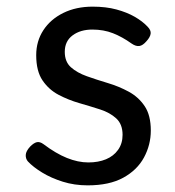

<svg xmlns="http://www.w3.org/2000/svg" viewBox="-20 -539 526 578"><path d="M244 19Q204 19 169 8Q134 -3 107 -19.5Q80 -36 64 -53Q57 -61 57.5 -72.5Q58 -84 71 -98Q82 -109 91 -111Q100 -113 111 -105Q148 -77 181.5 -63.5Q215 -50 246 -50Q276 -50 299 -59.5Q322 -69 335.5 -88Q349 -107 349 -133Q349 -165 330 -182.5Q311 -200 281.5 -209.5Q252 -219 219 -228.5Q186 -238 156.5 -253.5Q127 -269 108 -297Q89 -325 89 -373Q89 -415 110.5 -448Q132 -481 170.5 -500Q209 -519 259 -519Q299 -519 330.5 -510.5Q362 -502 385.5 -488.5Q409 -475 424 -459Q435 -448 433.5 -437.5Q432 -427 421 -415Q410 -402 399.5 -400.5Q389 -399 376 -408Q348 -428 320 -439Q292 -450 258 -450Q222 -450 198.5 -432.5Q175 -415 175 -383Q175 -353 193.5 -336.5Q212 -320 241.5 -309.5Q271 -299 304.5 -289Q338 -279 367.5 -263Q397 -247 415.5 -219.5Q434 -192 434 -146Q434 -103 413.5 -65Q393 -27 351 -4Q309 19 244 19Z"/></svg>

Font: Playwrite FR Trad
Style: Regular
Weight: 400
Designer: Veronika Burian, José Scaglione
Foundry: TypeTogether
Version: Version 1.000